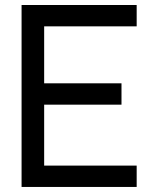

<svg xmlns="http://www.w3.org/2000/svg" viewBox="-20 -740 615 760"><path d="M521 0H65.4V-720.2H521V-635.7H154.8V-410.2H460.9V-325.7H154.8V-84.5H521Z"/></svg>

Font: Vela Sans Med
Style: Regular
Weight: 500
Designer: Principal design: Mikhail Sharanda - project Manrope.
Design modification: Ravid Balaliev
Foundry: Mikhail Sharanda
Version: Version 1.001